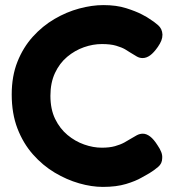

<svg xmlns="http://www.w3.org/2000/svg" viewBox="-20 -717 683 754"><path d="M384 17Q340 17 291 3Q242 -11 195 -39Q148 -67 109.5 -110.5Q71 -154 48.5 -212.5Q26 -271 26 -346Q26 -418 48.5 -474.5Q71 -531 109 -573Q147 -615 194 -642.5Q241 -670 291 -683.5Q341 -697 386 -697Q437 -697 475 -685Q513 -673 537 -660.5Q561 -648 567 -643Q585 -632 601 -618Q617 -604 618 -581Q618 -569 613.5 -557.5Q609 -546 600 -533Q584 -510 569.5 -499.5Q555 -489 540 -489Q528 -489 517.5 -495Q507 -501 491 -511Q484 -516 471 -523.5Q458 -531 436 -537.5Q414 -544 380 -544Q345 -544 309.5 -531.5Q274 -519 244 -494Q214 -469 196 -430.5Q178 -392 178 -341Q178 -288 196.5 -250Q215 -212 245 -187Q275 -162 310.5 -149.5Q346 -137 380 -137Q410 -137 431.5 -143Q453 -149 468.5 -157.5Q484 -166 495 -173Q506 -180 517.5 -186Q529 -192 541 -192Q555 -192 569.5 -181Q584 -170 599 -146Q608 -133 613 -120.5Q618 -108 617 -96Q617 -75 601 -61.5Q585 -48 567 -37Q559 -33 536 -19.5Q513 -6 475 5.5Q437 17 384 17Z"/></svg>

Font: Fredoka SemiBold
Style: Regular
Weight: 600
Designer: Ben Nathan
Foundry: Milena B. Brandão, Ben Nathan
Version: Version 2.001